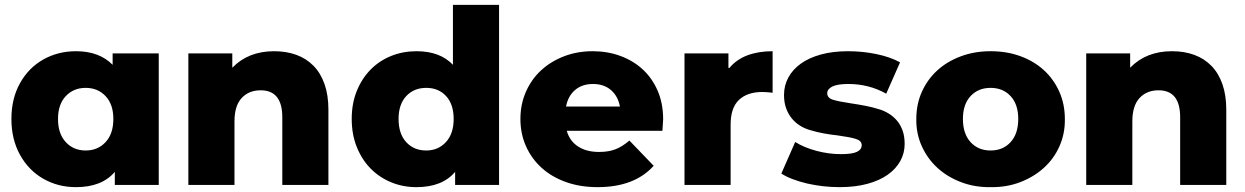

<svg xmlns="http://www.w3.org/2000/svg" viewBox="-20 -762 5130 791"><path d="M634 -542V0H453V-54Q400 9 293 9Q219 9 158.5 -25.5Q98 -60 62.5 -124Q27 -188 27 -272Q27 -356 62.5 -419.5Q98 -483 158.5 -517Q219 -551 293 -551Q389 -551 444 -495V-542ZM447 -272Q447 -332 415 -366Q383 -400 333 -400Q283 -400 251 -366Q219 -332 219 -272Q219 -211 251 -176.5Q283 -142 333 -142Q383 -142 415 -176.5Q447 -211 447 -272Z M1333 -310V0H1143V-279Q1143 -390 1054 -390Q1005 -390 975.5 -358Q946 -326 946 -262V0H756V-542H937V-483Q1003 -551 1109 -551Q1160 -551 1201 -536Q1242 -521 1271.5 -491Q1301 -461 1317 -415.5Q1333 -370 1333 -310Z M2036 -742V0H1855V-54Q1802 9 1696 9Q1640 9 1591.5 -11Q1543 -31 1507 -67.5Q1471 -104 1450 -156Q1429 -208 1429 -272Q1429 -336 1450 -387.5Q1471 -439 1507 -475.5Q1543 -512 1591.5 -531.5Q1640 -551 1696 -551Q1793 -551 1846 -495V-742ZM1849 -272Q1849 -332 1818 -366Q1787 -400 1736 -400Q1685 -400 1653.5 -366Q1622 -332 1622 -272Q1622 -211 1653.5 -176.5Q1685 -142 1736 -142Q1785 -142 1817 -176.5Q1849 -211 1849 -272Z M2709 -223H2315Q2327 -181 2361.5 -158.5Q2396 -136 2448 -136Q2487 -136 2515.5 -147Q2544 -158 2573 -183L2673 -79Q2594 9 2442 9Q2370 9 2311.5 -12Q2253 -33 2211.5 -70.5Q2170 -108 2147 -159.5Q2124 -211 2124 -272Q2124 -332 2146.5 -383.5Q2169 -435 2209 -472Q2249 -509 2303.5 -530Q2358 -551 2422 -551Q2483 -551 2536 -531.5Q2589 -512 2628 -476Q2667 -440 2689.5 -388Q2712 -336 2712 -270Q2712 -268 2709 -223ZM2312 -323H2534Q2526 -366 2497 -391Q2468 -416 2423 -416Q2378 -416 2349 -391Q2320 -366 2312 -323Z M2985 -482Q3014 -517 3059 -534Q3104 -551 3163 -551V-380Q3137 -383 3120 -383Q3059 -383 3024.5 -350.5Q2990 -318 2990 -249V0H2800V-542H2981V-482Z M3199 -47 3256 -177Q3293 -154 3343.5 -140.5Q3394 -127 3445 -127Q3491 -127 3510.5 -136.5Q3530 -146 3530 -164Q3530 -182 3506.5 -189.5Q3483 -197 3432 -204Q3367 -211 3321 -225Q3298 -231 3278 -243Q3258 -255 3243 -273Q3228 -291 3219 -315Q3210 -339 3210 -371Q3210 -410 3228 -443Q3246 -476 3279.5 -500Q3313 -524 3362 -537.5Q3411 -551 3474 -551Q3534 -551 3591.5 -539Q3649 -527 3688 -505L3631 -376Q3560 -416 3475 -416Q3430 -416 3409 -405.5Q3388 -395 3388 -378Q3388 -359 3410.5 -351.5Q3433 -344 3487 -336Q3521 -331 3548.5 -325.5Q3576 -320 3598 -313Q3620 -307 3640 -295Q3660 -283 3675 -265.5Q3690 -248 3698.5 -224Q3707 -200 3707 -169Q3707 -131 3689 -98.5Q3671 -66 3637 -42Q3603 -18 3553 -4.5Q3503 9 3439 9Q3371 9 3305 -6Q3272 -14 3245.5 -24Q3219 -34 3199 -47Z M3755 -272Q3755 -333 3778 -384Q3801 -435 3841.5 -472Q3882 -509 3938.5 -530Q3995 -551 4061 -551Q4128 -551 4184 -530.5Q4240 -510 4280.5 -473Q4321 -436 4344 -384.5Q4367 -333 4367 -272Q4368 -212 4345 -160Q4322 -108 4280.5 -70.5Q4239 -33 4183 -11.5Q4127 10 4061 9Q3996 10 3939.5 -11.5Q3883 -33 3842 -70.5Q3801 -108 3777.5 -160Q3754 -212 3755 -272ZM4175 -272Q4175 -332 4143.5 -366Q4112 -400 4061 -400Q4010 -400 3978.5 -366Q3947 -332 3947 -272Q3947 -211 3978.5 -176.5Q4010 -142 4061 -142Q4112 -142 4143.5 -176.5Q4175 -211 4175 -272Z M5032 -310V0H4842V-279Q4842 -390 4753 -390Q4704 -390 4674.5 -358Q4645 -326 4645 -262V0H4455V-542H4636V-483Q4702 -551 4808 -551Q4859 -551 4900 -536Q4941 -521 4970.5 -491Q5000 -461 5016 -415.5Q5032 -370 5032 -310Z"/></svg>

Font: CMG Sans ExtraBold
Style: Regular
Weight: 800
Designer: Julieta Ulanovsky
Foundry: Julieta Ulanovsky
Version: Version 7.200